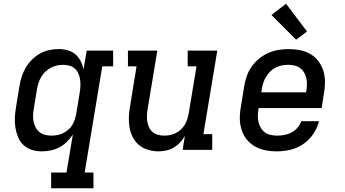

<svg xmlns="http://www.w3.org/2000/svg" viewBox="-20 -800 1840 1025"><path d="M253 205V121H335L369 -82Q355 -61 337 -43Q319 -25 297 -13.5Q275 -2 251 3Q227 8 204 8Q175 8 149.5 0Q124 -8 105 -26Q86 -44 76 -69Q66 -94 62 -120.5Q58 -147 59.5 -175Q61 -203 66 -231L84 -341Q88 -366 96 -391Q104 -416 117.5 -439Q131 -462 150.5 -481.5Q170 -501 193.5 -514Q217 -527 242.5 -532.5Q268 -538 294 -538Q319 -538 342 -531.5Q365 -525 382.5 -510Q400 -495 410.5 -474Q421 -453 426 -430L443 -530H584V-446H526L432 121H479V205ZM255 -76Q271 -76 286.5 -79Q302 -82 316.5 -89Q331 -96 344 -107Q357 -118 365.5 -132Q374 -146 379 -161.5Q384 -177 387 -192L405 -302Q408 -320 409 -337.5Q410 -355 408 -372Q406 -389 399.5 -405Q393 -421 381 -432.5Q369 -444 352.5 -449Q336 -454 318 -454Q301 -454 284.5 -450.5Q268 -447 252.5 -439Q237 -431 223.5 -418.5Q210 -406 201 -391Q192 -376 186.5 -360Q181 -344 178 -327L160 -217Q157 -200 156.5 -182.5Q156 -165 159.5 -149Q163 -133 171 -118.5Q179 -104 192 -94Q205 -84 221.5 -80Q238 -76 255 -76Z M826 8Q798 8 771 0Q744 -8 723 -25Q702 -42 689.5 -66Q677 -90 672 -117.5Q667 -145 668 -173.5Q669 -202 674 -231L709 -446H663V-530H820L768 -217Q765 -200 764.5 -183Q764 -166 766.5 -150Q769 -134 776 -119.5Q783 -105 795 -95Q807 -85 823 -80.5Q839 -76 856 -76Q872 -76 887.5 -79Q903 -82 917.5 -89Q932 -96 944.5 -107.5Q957 -119 965.5 -132.5Q974 -146 979 -161.5Q984 -177 987 -192L1029 -446H982V-530H1140L1066 -84H1113V0H955L967 -74Q956 -55 941 -39Q926 -23 907 -12Q888 -1 867 3.5Q846 8 826 8Z M1459 8Q1435 8 1412 5Q1389 2 1367.5 -6Q1346 -14 1328 -26.5Q1310 -39 1296.5 -56Q1283 -73 1274.5 -94Q1266 -115 1262.5 -137.5Q1259 -160 1260.5 -184Q1262 -208 1266 -231L1284 -341Q1288 -368 1297.5 -394.5Q1307 -421 1324 -445Q1341 -469 1364 -487.5Q1387 -506 1413 -517.5Q1439 -529 1467 -533.5Q1495 -538 1521 -538Q1552 -538 1582.5 -532Q1613 -526 1638 -511Q1663 -496 1680.5 -472.5Q1698 -449 1706.5 -420.5Q1715 -392 1715 -361Q1715 -330 1709 -299L1697 -223H1361L1360 -217Q1357 -200 1356.5 -182Q1356 -164 1360 -148Q1364 -132 1372.5 -117.5Q1381 -103 1394 -93.5Q1407 -84 1424 -80Q1441 -76 1459 -76Q1478 -76 1498 -79.5Q1518 -83 1536 -92.5Q1554 -102 1568 -118Q1582 -134 1588 -153H1683Q1674 -117 1652.5 -85Q1631 -53 1599 -31Q1567 -9 1530.5 -0.5Q1494 8 1459 8ZM1375 -307H1614L1615 -313Q1618 -330 1618.5 -347.5Q1619 -365 1615.5 -381.5Q1612 -398 1604 -412Q1596 -426 1583 -436Q1570 -446 1553.5 -450Q1537 -454 1520 -454Q1503 -454 1486 -451Q1469 -448 1453 -440Q1437 -432 1424 -419.5Q1411 -407 1401.5 -392Q1392 -377 1386.5 -360.5Q1381 -344 1378 -327ZM1561 -588 1429 -720 1507 -780 1619 -632Z"/></svg>

Font: Iosevka Slab MdExObl
Style: Regular
Weight: 500
Width: 7
Italic angle: -9°
Monospace: yes
Designer: Belleve Invis
Foundry: Belleve Invis
Version: Version 11.1.1; ttfautohint (v1.8.3)